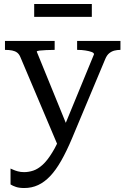

<svg xmlns="http://www.w3.org/2000/svg" viewBox="-20 -714 631 966"><path d="M342 -17Q315 47 288 94.5Q261 142 232.5 172Q204 202 172 217Q140 232 102 232Q77 232 60.5 226.5Q44 221 33 214V134Q36 135 45.5 139.5Q55 144 69.5 148Q84 152 101 152Q124 152 147 144.5Q170 137 194 115.5Q218 94 243 53Q255 34 267 9L82 -428Q76 -442 66 -449.5Q56 -457 41 -460Q26 -463 6 -463H5V-508H255V-463H253Q233 -463 212.5 -462Q192 -461 178.5 -459.5Q165 -458 165 -454L311 -96L453 -441Q453 -448 441 -452.5Q429 -457 410 -460Q391 -463 371 -463H368V-508H586V-463H585Q570 -463 556 -459.5Q542 -456 530 -446.5Q518 -437 510 -418ZM152 -694H442V-629H152Z"/></svg>

Font: Roboto Serif 20pt
Style: Regular
Weight: 400
Designer: Greg Gazdowicz
Foundry: Commercial Type
Version: Version 1.008